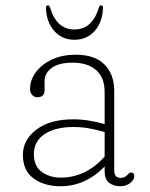

<svg xmlns="http://www.w3.org/2000/svg" viewBox="-20 -668 546 700"><path d="M63.5 -103.5Q63.5 -158 112.8 -195.5Q162 -233 248 -233Q276.5 -233 306.5 -228Q336.5 -223 361.5 -215.5V-332.5Q361.5 -385 330.8 -412.2Q300 -439.5 245 -439.5Q193.5 -439.5 168 -420Q142.5 -400.5 142.5 -373.5V-338.5Q142.5 -313.5 115.5 -313.5Q104.5 -313.5 97 -322.2Q89.5 -331 89.5 -343.5Q89.5 -376 110.5 -404.5Q131.5 -433 169 -450.8Q206.5 -468.5 256 -468.5Q326.5 -468.5 361.5 -432.2Q396.5 -396 396.5 -337.5V-46Q396.5 -19.5 420 -19.5Q428.5 -19.5 433.8 -22.2Q439 -25 442.5 -28.5Q446.5 -32.5 450 -35.8Q453.5 -39 458 -39Q469.5 -39 469.5 -26Q469.5 -12.5 454.8 -0.8Q440 11 418.5 11Q393.5 11 377.5 -1.8Q361.5 -14.5 361.5 -43V-61Q291.5 11 200.5 11Q141.5 11 102.5 -17.5Q63.5 -46 63.5 -103.5ZM103.5 -106.5Q103.5 -62.5 132 -41.5Q160.5 -20.5 201.5 -20.5Q292.5 -20.5 361.5 -97V-186.5Q336.5 -194 308 -199.5Q279.5 -205 248 -205Q181.5 -205 142.5 -179Q103.5 -153 103.5 -106.5ZM251.5 -560.5Q316.5 -560.5 340.5 -640.5Q343 -648.5 348.5 -648.5Q355.5 -648.5 355.5 -639.5Q354 -588 325.5 -555.5Q297 -523 251.5 -523Q206 -523 177.5 -555.5Q149 -588 147.5 -639.5Q147.5 -648.5 154.5 -648.5Q160 -648.5 162.5 -640.5Q186.5 -560.5 251.5 -560.5Z"/></svg>

Font: Fraunces 9pt SuperSoft Thin
Style: Regular
Weight: 100
Version: Version 1.000;[b76b70a41]